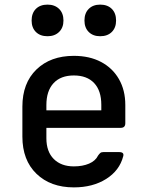

<svg xmlns="http://www.w3.org/2000/svg" viewBox="-20 -802 640 832"><path d="M300 10Q199 10 138 -49Q77 -108 77 -210V-340Q77 -442 138 -501Q199 -560 300 -560Q368 -560 418 -533.5Q468 -507 495.5 -459Q523 -411 523 -347V-268Q523 -248 503 -248H181V-203Q181 -145 213 -113Q245 -81 300 -81Q338 -81 366 -93Q394 -105 405 -128Q410 -135 414.5 -139Q419 -143 428 -143H496Q519 -143 514 -125Q498 -63 440 -26.5Q382 10 300 10ZM181 -347V-324H419V-348Q419 -409 388 -442Q357 -475 300 -475Q243 -475 212 -441.5Q181 -408 181 -347ZM414 -645Q383 -645 364.5 -663.5Q346 -682 346 -713Q346 -745 364.5 -763.5Q383 -782 414 -782Q446 -782 464.5 -763.5Q483 -745 483 -713Q483 -682 464.5 -663.5Q446 -645 414 -645ZM186 -645Q154 -645 135.5 -663.5Q117 -682 117 -713Q117 -745 135.5 -763.5Q154 -782 186 -782Q217 -782 236 -763.5Q255 -745 255 -713Q255 -682 236 -663.5Q217 -645 186 -645Z"/></svg>

Font: Pitagon Sans Mono SemiBold
Style: Regular
Weight: 600
Monospace: yes
Designer: Travis Tran
Foundry: Pitagon
Version: Version 1.001; ttfautohint (v1.8.4.7-5d5b);gftools[0.9.26]